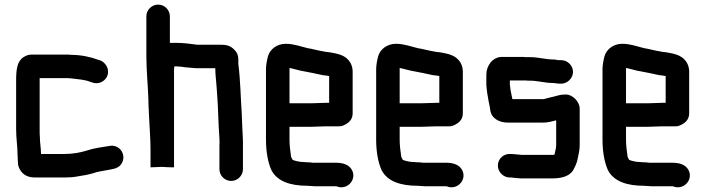

<svg xmlns="http://www.w3.org/2000/svg" viewBox="-20 -748 3062 833"><path d="M153 -153C152 -162 152 -174 152 -187V-409H270C275 -409 280 -409 285 -408C288 -408 292 -408 297 -407C322 -404 350 -402 371 -393L381 -390C411 -379 439 -399 446 -420C457 -450 436 -478 415 -486L405 -489C373 -501 331 -510 290 -510C285 -511 279 -511 272 -511H115C104 -511 93 -507 82 -500C54 -482 50 -446 50 -398V-187C50 -147 56 -115 56 -79C56 -66 58 -53 58 -40C58 -29 63 -16 72 -4C86 14 105 22 134 22H260C279 22 297 21 313 18C338 14 369 9 389 2C403 -3 419 -5 434 -8C464 -14 491 -14 506 -36C532 -74 500 -123 456 -115C423 -110 387 -105 357 -95C329 -86 296 -80 260 -80H158C158 -105 153 -128 153 -153Z M666 -728C638 -728 615 -705 615 -677V-506C615 -441 622 -377 624 -312V-300C625 -276 626 -255 627 -236C629 -189 633 -147 633 -100V-22L683 -24C695 -23 716 -22 728 -22H735V-438C735 -443 735 -450 736 -457C736 -458 736 -459 737 -460H746C759 -460 771 -458 784 -456L808 -454C817 -453 825 -453 832 -452H914C914 -429 917 -404 919 -380C924 -321 927 -256 929 -195C930 -168 934 -141 932 -115V-14C932 14 955 37 983 37C1011 37 1034 14 1034 -14V-112C1035 -140 1032 -170 1031 -200L1029 -252C1024 -327 1023 -401 1014 -471V-491C1014 -508 1008 -522 996 -533C979 -550 963 -554 936 -554H835C807 -558 775 -562 746 -562H717V-677C717 -705 694 -728 666 -728Z M1395 -200H1449C1461 -199 1474 -204 1488 -214C1502 -224 1510 -238 1510 -257V-441C1509 -458 1504 -473 1493 -486C1474 -509 1446 -515 1411 -521L1394 -523C1389 -524 1383 -525 1378 -526C1358 -529 1336 -536 1315 -539C1285 -546 1255 -558 1220 -558C1182 -558 1152 -535 1143 -505C1139 -492 1134 -465 1134 -449V-142C1134 -91 1142 -45 1157 -11C1182 39 1240 58 1314 58C1324 58 1333 60 1345 60H1437C1441 60 1445 62 1448 63C1492 74 1529 27 1506 -12C1494 -33 1469 -42 1437 -42H1337C1330 -43 1322 -44 1314 -44C1310 -44 1305 -44 1299 -45C1281 -45 1264 -49 1250 -54C1248 -58 1242 -66 1242 -74C1239 -96 1236 -117 1236 -143V-198H1333C1348 -198 1381 -200 1395 -200ZM1333 -300H1236V-453L1246 -451C1261 -448 1281 -441 1297 -439C1325 -434 1352 -428 1380 -422L1397 -420C1400 -419 1404 -419 1408 -418V-302H1395C1382 -302 1348 -300 1333 -300Z M1873 -200H1927C1939 -199 1952 -204 1966 -214C1980 -224 1988 -238 1988 -257V-441C1987 -458 1982 -473 1971 -486C1952 -509 1924 -515 1889 -521L1872 -523C1867 -524 1861 -525 1856 -526C1836 -529 1814 -536 1793 -539C1763 -546 1733 -558 1698 -558C1660 -558 1630 -535 1621 -505C1617 -492 1612 -465 1612 -449V-142C1612 -91 1620 -45 1635 -11C1660 39 1718 58 1792 58C1802 58 1811 60 1823 60H1915C1919 60 1923 62 1926 63C1970 74 2007 27 1984 -12C1972 -33 1947 -42 1915 -42H1815C1808 -43 1800 -44 1792 -44C1788 -44 1783 -44 1777 -45C1759 -45 1742 -49 1728 -54C1726 -58 1720 -66 1720 -74C1717 -96 1714 -117 1714 -143V-198H1811C1826 -198 1859 -200 1873 -200ZM1811 -300H1714V-453L1724 -451C1739 -448 1759 -441 1775 -439C1803 -434 1830 -428 1858 -422L1875 -420C1878 -419 1882 -419 1886 -418V-302H1873C1860 -302 1826 -300 1811 -300Z M2415 -487H2402C2394 -489 2387 -490 2380 -490C2348 -490 2315 -500 2282 -500H2262C2255 -501 2248 -501 2242 -501H2157C2117 -501 2090 -462 2090 -425V-383C2090 -376 2091 -368 2092 -359L2094 -343C2095 -337 2096 -331 2097 -326C2099 -309 2105 -288 2107 -271C2111 -235 2145 -216 2184 -216H2335C2357 -216 2374 -221 2393 -226V-118C2393 -103 2388 -92 2386 -78V-77C2382 -76 2378 -76 2375 -76H2250C2245 -76 2239 -76 2234 -77C2224 -77 2209 -80 2198 -80H2192C2164 -81 2140 -58 2140 -30C2140 -2 2163 21 2190 22H2196C2199 22 2202 22 2205 23L2227 25C2235 26 2243 26 2250 26H2375C2421 26 2457 15 2471 -18L2477 -30C2481 -39 2484 -48 2486 -58C2490 -77 2495 -97 2495 -118V-277C2495 -306 2465 -338 2435 -338C2426 -338 2418 -337 2410 -336C2385 -330 2362 -324 2338 -318H2203C2200 -332 2198 -344 2195 -357L2193 -375C2192 -378 2192 -380 2192 -383V-399H2259C2266 -398 2273 -398 2280 -398C2313 -398 2344 -388 2376 -388C2386 -388 2399 -385 2409 -385H2415C2442 -385 2466 -409 2466 -436C2466 -463 2443 -487 2415 -487Z M2855 -200H2909C2921 -199 2934 -204 2948 -214C2962 -224 2970 -238 2970 -257V-441C2969 -458 2964 -473 2953 -486C2934 -509 2906 -515 2871 -521L2854 -523C2849 -524 2843 -525 2838 -526C2818 -529 2796 -536 2775 -539C2745 -546 2715 -558 2680 -558C2642 -558 2612 -535 2603 -505C2599 -492 2594 -465 2594 -449V-142C2594 -91 2602 -45 2617 -11C2642 39 2700 58 2774 58C2784 58 2793 60 2805 60H2897C2901 60 2905 62 2908 63C2952 74 2989 27 2966 -12C2954 -33 2929 -42 2897 -42H2797C2790 -43 2782 -44 2774 -44C2770 -44 2765 -44 2759 -45C2741 -45 2724 -49 2710 -54C2708 -58 2702 -66 2702 -74C2699 -96 2696 -117 2696 -143V-198H2793C2808 -198 2841 -200 2855 -200ZM2793 -300H2696V-453L2706 -451C2721 -448 2741 -441 2757 -439C2785 -434 2812 -428 2840 -422L2857 -420C2860 -419 2864 -419 2868 -418V-302H2855C2842 -302 2808 -300 2793 -300Z"/></svg>

Font: Electronic
Style: UltBlk
Weight: 500
Version: Version 1.011